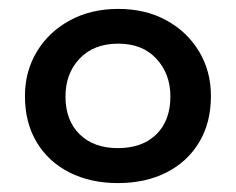

<svg xmlns="http://www.w3.org/2000/svg" viewBox="-20 -720 530 431"><path d="M244.5 -309Q183.5 -309 136.2 -332.8Q89 -356.5 62.5 -400.5Q36 -444.5 36 -504.5Q36 -560 62.8 -604.2Q89.5 -648.5 136.8 -674.2Q184 -700 245.5 -700Q307 -700 353.8 -674.2Q400.5 -648.5 427 -604.2Q453.5 -560 453.5 -504.5Q453.5 -444.5 427 -400.5Q400.5 -356.5 353.5 -332.8Q306.5 -309 244.5 -309ZM244.5 -387.5Q299.5 -387.5 331 -418.5Q362.5 -449.5 362.5 -503.5Q362.5 -554 331.2 -588Q300 -622 245.5 -622Q190.5 -622 158.8 -588.5Q127 -555 127 -503.5Q127 -449.5 158.8 -418.5Q190.5 -387.5 244.5 -387.5Z"/></svg>

Font: Commissioner Medium
Style: Regular
Weight: 500
Designer: Kostas Bartsokas
Foundry: Kostas Bartsokas
Version: Version 1.000; ttfautohint (v1.8.3)